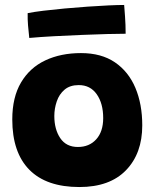

<svg xmlns="http://www.w3.org/2000/svg" viewBox="-20 -744 625 774"><path d="M300 10Q167 10 98.2 -59.8Q29.5 -129.5 29.5 -262.5Q29.5 -352 64.8 -411.5Q100 -471 162.5 -500.5Q225 -530 306.5 -530Q388.5 -530 443.2 -492.8Q498 -455.5 525.8 -389.8Q553.5 -324 553.5 -238.5Q553.5 -125.5 488 -57.8Q422.5 10 300 10ZM294 -151.5Q340 -151.5 368 -182.5Q396 -213.5 396 -268Q396 -327 370 -364Q344 -401 297.5 -401Q262 -401 240.2 -382.5Q218.5 -364 208.8 -335.2Q199 -306.5 199 -276.5Q199 -222.5 223 -187Q247 -151.5 294 -151.5ZM486.5 -608Q459.5 -608 412.5 -606.8Q365.5 -605.5 309.2 -603.2Q253 -601 197.5 -598Q142 -595 98 -591Q95 -617 93 -641.5Q91 -666 91.5 -691Q116 -696 155.5 -700.8Q195 -705.5 241 -709.8Q287 -714 332.8 -717.2Q378.5 -720.5 417.2 -722.2Q456 -724 480.5 -724Q481.5 -711 484 -677.8Q486.5 -644.5 486.5 -608Z"/></svg>

Font: Grandstander ExtraBold
Style: Regular
Weight: 800
Designer: Tyler Finck
Foundry: Etcetera Type Co
Version: Version 1.200; ttfautohint (v1.8.3)